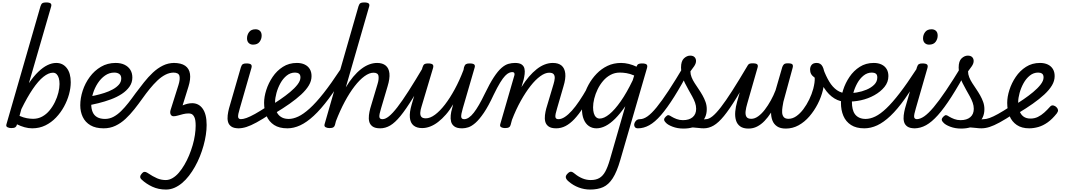

<svg xmlns="http://www.w3.org/2000/svg" viewBox="-20 -1035 8752 1574"><path d="M72 15Q55 15 41 8Q27 1 33 -17L312 -984Q318 -1003 327.5 -1009Q337 -1015 357 -1015Q387 -1015 396 -1006Q405 -997 398 -977L217 -353Q256 -410 294 -446.5Q332 -483 369 -501Q406 -519 441 -519Q495 -519 527.5 -477Q560 -435 560 -361Q560 -314 546 -262.5Q532 -211 505 -161.5Q478 -112 439.5 -71.5Q401 -31 352 -7Q303 17 244 17Q213 17 181 8Q149 -1 119 -16L118 -11Q115 2 105 8.5Q95 15 72 15ZM140 -85Q172 -71 199.5 -66Q227 -61 252 -61Q292 -61 326 -79.5Q360 -98 386 -129.5Q412 -161 430.5 -199Q449 -237 458.5 -275.5Q468 -314 468 -346Q468 -374 462 -394.5Q456 -415 444 -427Q432 -439 414 -439Q378 -439 336 -405.5Q294 -372 248.5 -305Q203 -238 155 -140Z M830 17Q764 17 721.5 -8Q679 -33 658.5 -76Q638 -119 638 -172Q638 -231 658 -292Q678 -353 716 -404.5Q754 -456 807.5 -487.5Q861 -519 928 -519Q971 -519 1001.5 -504Q1032 -489 1048.5 -462.5Q1065 -436 1065 -399Q1065 -358 1041.5 -324.5Q1018 -291 978.5 -265Q939 -239 889 -220.5Q839 -202 786.5 -189Q734 -176 684 -168L691 -239Q722 -244 760 -252.5Q798 -261 835.5 -273Q873 -285 904 -302Q935 -319 954.5 -341Q974 -363 974 -392Q974 -417 958 -428.5Q942 -440 917 -440Q876 -440 841.5 -416Q807 -392 781.5 -353Q756 -314 742 -268Q728 -222 728 -179Q728 -144 739.5 -116.5Q751 -89 776.5 -74.5Q802 -60 842 -60Q856 -60 861.5 -48.5Q867 -37 865 -21.5Q863 -6 854 5.5Q845 17 830 17Z M830 17Q811 17 803.5 5.5Q796 -6 798 -21.5Q800 -37 811 -48.5Q822 -60 841 -60Q877 -60 909.5 -77Q942 -94 972.5 -124Q1003 -154 1032.5 -191.5Q1062 -229 1091 -270Q1125 -315 1160 -359.5Q1195 -404 1233.5 -440Q1272 -476 1315.5 -497.5Q1359 -519 1409 -519Q1424 -519 1430.5 -507Q1437 -495 1436.5 -479.5Q1436 -464 1428 -452Q1420 -440 1406 -440Q1370 -440 1336 -422.5Q1302 -405 1270 -374.5Q1238 -344 1207.5 -306.5Q1177 -269 1148 -228Q1116 -183 1081.5 -139.5Q1047 -96 1009 -60.5Q971 -25 926.5 -4Q882 17 830 17Z M1674 -10Q1674 28 1667.5 71Q1661 114 1648.5 159Q1636 204 1618.5 247.5Q1601 291 1578.5 331Q1556 371 1529.5 405.5Q1503 440 1472.5 465.5Q1442 491 1409 505Q1376 519 1341 519Q1279 519 1228.5 495.5Q1178 472 1141 437Q1128 425 1129.5 412.5Q1131 400 1144 386Q1153 375 1164 374Q1175 373 1187 381Q1235 413 1268.5 427Q1302 441 1339 441Q1367 441 1394.5 425Q1422 409 1446 381Q1470 353 1491.5 316.5Q1513 280 1530 239Q1547 198 1559.5 155Q1572 112 1578 71Q1584 30 1584 -4Q1584 -28 1581.5 -45.5Q1579 -63 1573.5 -74.5Q1568 -86 1561 -93Q1554 -100 1545 -102.5Q1536 -105 1525 -105Q1504 -105 1481.5 -99.5Q1459 -94 1439 -88Q1419 -82 1403 -82Q1387 -82 1379.5 -96Q1372 -110 1378 -132L1443 -338Q1458 -386 1451 -413Q1444 -440 1400 -440Q1383 -440 1375.5 -452Q1368 -464 1368 -479.5Q1368 -495 1377 -507Q1386 -519 1403 -519Q1465 -519 1498 -496Q1531 -473 1537.5 -429.5Q1544 -386 1525 -325L1477 -171Q1498 -180 1517.5 -184.5Q1537 -189 1556 -189Q1581 -189 1602.5 -178.5Q1624 -168 1640.5 -145.5Q1657 -123 1665.5 -89.5Q1674 -56 1674 -10Z M1938 17Q1897 17 1876 2Q1855 -13 1849 -37Q1843 -61 1846.5 -89.5Q1850 -118 1857 -145L1955 -484Q1961 -503 1970.5 -509Q1980 -515 1999 -515Q2029 -515 2038 -506Q2047 -497 2041 -477L1946 -147Q1930 -95 1932 -76.5Q1934 -58 1957 -58Q1971 -58 1978 -46.5Q1985 -35 1983 -20.5Q1981 -6 1970 5.5Q1959 17 1938 17ZM2054 -669Q2033 -669 2019 -682.5Q2005 -696 2005 -721Q2005 -749 2022 -772Q2039 -795 2075 -795Q2097 -795 2111 -782Q2125 -769 2125 -743Q2125 -715 2108 -692Q2091 -669 2054 -669Z M1933 17Q1919 17 1912.5 5.5Q1906 -6 1907.5 -20.5Q1909 -35 1920 -46.5Q1931 -58 1952 -58Q1973 -58 2001 -68Q2029 -78 2070.5 -101Q2112 -124 2173 -164Q2187 -172 2198 -167.5Q2209 -163 2214 -151Q2219 -139 2216.5 -125Q2214 -111 2199 -102Q2132 -58 2083.5 -31.5Q2035 -5 2000 6Q1965 17 1933 17Z M2205 -172Q2238 -193 2279 -221Q2320 -249 2357.5 -280Q2395 -311 2419 -342Q2443 -373 2443 -400Q2443 -423 2430.5 -431.5Q2418 -440 2399 -440Q2361 -440 2330.5 -415.5Q2300 -391 2279 -353Q2258 -315 2246.5 -273Q2235 -231 2235 -198Q2235 -167 2240.5 -141.5Q2246 -116 2260 -98Q2274 -80 2295.5 -70Q2317 -60 2348 -60Q2362 -60 2367.5 -48.5Q2373 -37 2371 -21.5Q2369 -6 2360 5.5Q2351 17 2336 17Q2269 17 2227 -10.5Q2185 -38 2165 -85Q2145 -132 2145 -192Q2145 -241 2163 -297.5Q2181 -354 2215 -404.5Q2249 -455 2299 -487Q2349 -519 2414 -519Q2451 -519 2478 -506Q2505 -493 2519.5 -469Q2534 -445 2534 -411Q2534 -372 2512 -335Q2490 -298 2449.5 -260.5Q2409 -223 2355 -185Q2301 -147 2236 -108Z M2336 17Q2327 17 2323.5 5.5Q2320 -6 2321 -21.5Q2322 -37 2329 -48.5Q2336 -60 2347 -60Q2383 -60 2425 -79.5Q2467 -99 2518.5 -145.5Q2570 -192 2632 -270.5Q2694 -349 2771 -466Q2776 -475 2788.5 -470.5Q2801 -466 2810 -456.5Q2819 -447 2815 -438Q2740 -313 2675 -226Q2610 -139 2552 -85.5Q2494 -32 2441 -7.5Q2388 17 2336 17Z M3097 17Q3055 17 3034 1.5Q3013 -14 3007 -38Q3001 -62 3004.5 -90.5Q3008 -119 3015 -145L3075 -346Q3087 -384 3083 -411.5Q3079 -439 3042 -439Q3008 -439 2968 -410Q2928 -381 2887 -328Q2846 -275 2807 -202.5Q2768 -130 2734 -42L2726 -11Q2723 2 2713 8.5Q2703 15 2680 15Q2663 15 2649.5 8Q2636 1 2641 -17L2919 -984Q2925 -1003 2934.5 -1009Q2944 -1015 2964 -1015Q2994 -1015 3003 -1006Q3012 -997 3005 -977L2815 -319Q2844 -368 2875.5 -405.5Q2907 -443 2940 -468.5Q2973 -494 3006 -506.5Q3039 -519 3072 -519Q3116 -519 3142 -497.5Q3168 -476 3172.5 -433.5Q3177 -391 3157 -326L3104 -147Q3088 -96 3090 -77Q3092 -58 3115 -58Q3129 -58 3136 -46.5Q3143 -35 3141.5 -20.5Q3140 -6 3129 5.5Q3118 17 3097 17Z M3097 17Q3083 17 3076.5 5.5Q3070 -6 3071.5 -20.5Q3073 -35 3084 -46.5Q3095 -58 3116 -58Q3139 -58 3168.5 -81.5Q3198 -105 3237.5 -156Q3277 -207 3330.5 -290.5Q3384 -374 3455 -494Q3463 -508 3477.5 -506.5Q3492 -505 3501.5 -494.5Q3511 -484 3503 -471Q3424 -328 3366 -233.5Q3308 -139 3263 -84Q3218 -29 3178.5 -6Q3139 17 3097 17Z M3441 15Q3396 15 3370 -6.5Q3344 -28 3340 -71.5Q3336 -115 3355 -179L3444 -484Q3450 -503 3459.5 -509Q3469 -515 3488 -515Q3518 -515 3527 -506Q3536 -497 3530 -477L3435 -159Q3427 -134 3425.5 -112Q3424 -90 3434 -77.5Q3444 -65 3471 -65Q3506 -65 3546 -94.5Q3586 -124 3627 -177Q3668 -230 3707.5 -302.5Q3747 -375 3780 -462L3784 -484Q3790 -503 3800 -509Q3810 -515 3829 -515Q3859 -515 3868 -506Q3877 -497 3870 -477L3774 -147Q3759 -96 3761 -77Q3763 -58 3785 -58Q3799 -58 3806 -46.5Q3813 -35 3811.5 -20.5Q3810 -6 3799 5.5Q3788 17 3767 17Q3726 17 3705 1.5Q3684 -14 3678 -38Q3672 -62 3675 -90.5Q3678 -119 3686 -145L3695 -180Q3667 -132 3635.5 -96Q3604 -60 3571.5 -35Q3539 -10 3506 2.5Q3473 15 3441 15Z M3770 17Q3755 17 3750 5.5Q3745 -6 3749.5 -20.5Q3754 -35 3763.5 -46.5Q3773 -58 3786 -58Q3804 -58 3824 -71.5Q3844 -85 3864.5 -111.5Q3885 -138 3907 -176Q3929 -214 3953 -264Q3995 -351 4028.5 -402Q4062 -453 4091.5 -478.5Q4121 -504 4148 -511.5Q4175 -519 4202 -519Q4213 -519 4216 -507.5Q4219 -496 4215 -481.5Q4211 -467 4202 -455.5Q4193 -444 4179 -444Q4168 -444 4153.5 -438Q4139 -432 4121 -413.5Q4103 -395 4080 -357.5Q4057 -320 4027 -258Q3984 -165 3946.5 -110Q3909 -55 3877.5 -27.5Q3846 0 3819.5 8.5Q3793 17 3770 17Z M4540 17Q4498 17 4477 1.5Q4456 -14 4450 -38Q4444 -62 4447.5 -90.5Q4451 -119 4458 -145L4518 -346Q4526 -372 4527.5 -393Q4529 -414 4519 -426.5Q4509 -439 4482 -439Q4449 -439 4409.5 -410.5Q4370 -382 4329.5 -330.5Q4289 -279 4249.5 -208.5Q4210 -138 4177 -52L4166 -11Q4163 2 4152.5 8.5Q4142 15 4119 15Q4102 15 4089 8Q4076 1 4081 -17L4197 -418Q4200 -429 4196 -436.5Q4192 -444 4180 -444Q4168 -444 4163 -455.5Q4158 -467 4160.5 -481.5Q4163 -496 4174 -507.5Q4185 -519 4202 -519Q4239 -519 4257 -506Q4275 -493 4279.5 -472Q4284 -451 4281 -427.5Q4278 -404 4273 -383L4255 -321Q4285 -370 4316.5 -406.5Q4348 -443 4380.5 -468.5Q4413 -494 4446 -506.5Q4479 -519 4512 -519Q4558 -519 4583.5 -497.5Q4609 -476 4614 -433.5Q4619 -391 4599 -326L4547 -147Q4531 -96 4533 -77Q4535 -58 4558 -58Q4572 -58 4579 -46.5Q4586 -35 4584.5 -20.5Q4583 -6 4572 5.5Q4561 17 4540 17Z M4539 17Q4525 17 4518.5 5.5Q4512 -6 4513.5 -20.5Q4515 -35 4526 -46.5Q4537 -58 4558 -58Q4583 -58 4611 -76.5Q4639 -95 4668.5 -128Q4698 -161 4729 -207Q4760 -253 4792 -309Q4799 -322 4813 -320.5Q4827 -319 4836 -309Q4845 -299 4838 -286Q4798 -210 4761 -153Q4724 -96 4688.5 -58.5Q4653 -21 4616.5 -2Q4580 17 4539 17Z M4817 519Q4770 519 4724.5 502Q4679 485 4642 453Q4621 436 4618.5 420Q4616 404 4634 387Q4650 371 4663 373Q4676 375 4693 390Q4719 412 4752.5 426.5Q4786 441 4823 441Q4865 441 4893.5 424.5Q4922 408 4942 371.5Q4962 335 4980 273L5106 -164Q5064 -103 5023.5 -62.5Q4983 -22 4944.5 -2.5Q4906 17 4870 17Q4834 17 4807 -2Q4780 -21 4765.5 -56.5Q4751 -92 4751 -140Q4751 -187 4764.5 -239Q4778 -291 4805 -340.5Q4832 -390 4871 -430.5Q4910 -471 4960 -495Q5010 -519 5072 -519Q5102 -519 5135 -511Q5168 -503 5199 -488V-491Q5204 -505 5214 -510Q5224 -515 5242 -515Q5272 -515 5281 -506Q5290 -497 5284 -477L5065 277Q5037 374 5003 426.5Q4969 479 4924.5 499Q4880 519 4817 519ZM4896 -63Q4932 -63 4976 -99Q5020 -135 5069 -205Q5118 -275 5167 -377L5179 -416Q5144 -431 5115 -435.5Q5086 -440 5061 -440Q5020 -440 4985.5 -421.5Q4951 -403 4924.5 -372Q4898 -341 4879.5 -303Q4861 -265 4851.5 -226.5Q4842 -188 4842 -155Q4842 -128 4848 -107Q4854 -86 4866.5 -74.5Q4879 -63 4896 -63Z M5210 17Q5191 17 5184 5.5Q5177 -6 5180 -20.5Q5183 -35 5195 -46.5Q5207 -58 5226 -58Q5255 -58 5288 -81Q5321 -104 5363 -155.5Q5405 -207 5461 -292Q5517 -377 5591 -502L5640 -475Q5567 -337 5507.5 -242.5Q5448 -148 5398.5 -91Q5349 -34 5303 -8.5Q5257 17 5210 17Z M5750 17Q5728 17 5707 14Q5686 11 5662.5 10Q5639 9 5609 15L5623 -10Q5658 -26 5687 -36.5Q5716 -47 5736.5 -52.5Q5757 -58 5768 -58Q5777 -58 5780 -46.5Q5783 -35 5780 -20.5Q5777 -6 5769 5.5Q5761 17 5750 17ZM5583 19Q5534 19 5493.5 3.5Q5453 -12 5438 -30Q5423 -45 5424.5 -56.5Q5426 -68 5439 -80Q5451 -92 5460 -91Q5469 -90 5485 -79Q5503 -68 5527 -59Q5551 -50 5578 -50Q5630 -50 5658.5 -74.5Q5687 -99 5687 -143Q5687 -168 5678 -193.5Q5669 -219 5654.5 -245Q5640 -271 5624.5 -298.5Q5609 -326 5594.5 -355Q5580 -384 5571.5 -415.5Q5563 -447 5563 -481Q5563 -534 5587 -556.5Q5611 -579 5638 -579Q5662 -579 5674 -566.5Q5686 -554 5686 -535Q5686 -515 5671 -492.5Q5656 -470 5640 -450Q5640 -426 5649.5 -402Q5659 -378 5674.5 -354Q5690 -330 5707 -305Q5724 -280 5739 -253.5Q5754 -227 5764 -199Q5774 -171 5774 -140Q5774 -68 5722.5 -24.5Q5671 19 5583 19Z M5749 17Q5735 17 5728.5 5.5Q5722 -6 5723.5 -20.5Q5725 -35 5736 -46.5Q5747 -58 5768 -58Q5791 -58 5820.5 -81.5Q5850 -105 5889.5 -156Q5929 -207 5982.5 -290.5Q6036 -374 6107 -494Q6115 -508 6129.5 -506.5Q6144 -505 6153.5 -494.5Q6163 -484 6155 -471Q6076 -328 6018 -233.5Q5960 -139 5915 -84Q5870 -29 5830.5 -6Q5791 17 5749 17Z M6116 19Q6073 19 6048 1Q6023 -17 6013.5 -48.5Q6004 -80 6007.5 -120Q6011 -160 6023 -202L6103 -485Q6108 -499 6116.5 -507.5Q6125 -516 6150 -516Q6181 -516 6188.5 -506.5Q6196 -497 6190 -479L6106 -186Q6096 -153 6092.5 -124Q6089 -95 6099 -78Q6109 -61 6139 -61Q6167 -61 6195.5 -81.5Q6224 -102 6250 -136Q6276 -170 6299 -211.5Q6322 -253 6338 -295L6393 -485Q6398 -499 6406.5 -507.5Q6415 -516 6438 -516Q6470 -516 6476.5 -506.5Q6483 -497 6478 -479L6402 -200Q6399 -183 6395 -159.5Q6391 -136 6392 -113Q6393 -90 6405 -75.5Q6417 -61 6444 -61Q6477 -61 6508 -82.5Q6539 -104 6566 -140Q6593 -176 6614 -219.5Q6635 -263 6647 -307Q6654 -335 6657 -356.5Q6660 -378 6659 -398Q6638 -413 6629.5 -428.5Q6621 -444 6621 -465Q6621 -488 6634 -503.5Q6647 -519 6675 -519Q6708 -519 6723 -490Q6738 -461 6740 -417Q6741 -398 6739.5 -378.5Q6738 -359 6734.5 -338Q6731 -317 6726 -296Q6712 -238 6683.5 -182.5Q6655 -127 6615.5 -81Q6576 -35 6527 -8Q6478 19 6422 19Q6377 19 6350.5 1Q6324 -17 6312.5 -46.5Q6301 -76 6301 -112Q6276 -73 6247.5 -43.5Q6219 -14 6186.5 2.5Q6154 19 6116 19Z M6926 -199Q6868 -199 6820.5 -228Q6773 -257 6736.5 -313.5Q6700 -370 6672 -450Q6666 -469 6678 -480Q6690 -491 6706.5 -490Q6723 -489 6730 -468Q6751 -411 6778 -366Q6805 -321 6841.5 -295.5Q6878 -270 6926 -270Q6936 -270 6941 -259.5Q6946 -249 6946 -234.5Q6946 -220 6941 -209.5Q6936 -199 6926 -199Z M6929 -274Q6962 -270 7004 -277Q7046 -284 7084 -300Q7122 -316 7147 -341Q7172 -366 7172 -400Q7172 -423 7159.5 -431.5Q7147 -440 7128 -440Q7090 -440 7059.5 -415.5Q7029 -391 7008 -353Q6987 -315 6975.5 -273Q6964 -231 6964 -198Q6964 -167 6970 -141.5Q6976 -116 6989.5 -98Q7003 -80 7025 -70Q7047 -60 7077 -60Q7091 -60 7096.5 -48.5Q7102 -37 7100 -21.5Q7098 -6 7089 5.5Q7080 17 7065 17Q6999 17 6956.5 -10.5Q6914 -38 6894 -85Q6874 -132 6874 -192Q6874 -241 6892 -297.5Q6910 -354 6944 -404.5Q6978 -455 7028 -487Q7078 -519 7143 -519Q7180 -519 7207 -506Q7234 -493 7248.5 -469Q7263 -445 7263 -411Q7263 -362 7231 -322.5Q7199 -283 7148 -254.5Q7097 -226 7037.5 -213Q6978 -200 6922 -203Z M7065 17Q7056 17 7052.5 5.5Q7049 -6 7050 -21.5Q7051 -37 7058 -48.5Q7065 -60 7076 -60Q7114 -60 7155.5 -80Q7197 -100 7246 -146.5Q7295 -193 7355.5 -271.5Q7416 -350 7492 -467Q7497 -475 7510 -470.5Q7523 -466 7532.5 -456.5Q7542 -447 7537 -438Q7461 -313 7398.5 -225.5Q7336 -138 7280 -85Q7224 -32 7171.5 -7.5Q7119 17 7065 17Z M7480 17Q7439 17 7418 2Q7397 -13 7391 -37Q7385 -61 7388.5 -89.5Q7392 -118 7399 -145L7497 -484Q7503 -503 7512.5 -509Q7522 -515 7541 -515Q7571 -515 7580 -506Q7589 -497 7583 -477L7488 -147Q7472 -95 7474 -76.5Q7476 -58 7499 -58Q7513 -58 7520 -46.5Q7527 -35 7525 -20.5Q7523 -6 7512 5.5Q7501 17 7480 17ZM7596 -669Q7575 -669 7561 -682.5Q7547 -696 7547 -721Q7547 -749 7564 -772Q7581 -795 7617 -795Q7639 -795 7653 -782Q7667 -769 7667 -743Q7667 -715 7650 -692Q7633 -669 7596 -669Z M7476 17Q7457 17 7450.5 5.5Q7444 -6 7447.5 -20.5Q7451 -35 7463 -46.5Q7475 -58 7494 -58Q7523 -58 7556.5 -81Q7590 -104 7633.5 -155.5Q7677 -207 7734.5 -292Q7792 -377 7868 -502Q7876 -515 7890.5 -512.5Q7905 -510 7914.5 -499Q7924 -488 7916 -475Q7841 -337 7780.5 -242.5Q7720 -148 7669 -91Q7618 -34 7571.5 -8.5Q7525 17 7476 17Z M8026 17Q8004 17 7983 14Q7962 11 7938.5 10Q7915 9 7885 15L7899 -10Q7934 -26 7963 -36.5Q7992 -47 8012.5 -52.5Q8033 -58 8044 -58Q8053 -58 8056 -46.5Q8059 -35 8056 -20.5Q8053 -6 8045 5.5Q8037 17 8026 17ZM7859 19Q7810 19 7769.5 3.5Q7729 -12 7714 -30Q7699 -45 7700.5 -56.5Q7702 -68 7715 -80Q7727 -92 7736 -91Q7745 -90 7761 -79Q7779 -68 7803 -59Q7827 -50 7854 -50Q7906 -50 7934.5 -74.5Q7963 -99 7963 -143Q7963 -168 7954 -193.5Q7945 -219 7930.5 -245Q7916 -271 7900.5 -298.5Q7885 -326 7870.5 -355Q7856 -384 7847.5 -415.5Q7839 -447 7839 -481Q7839 -534 7863 -556.5Q7887 -579 7914 -579Q7938 -579 7950 -566.5Q7962 -554 7962 -535Q7962 -515 7947 -492.5Q7932 -470 7916 -450Q7916 -426 7925.5 -402Q7935 -378 7950.5 -354Q7966 -330 7983 -305Q8000 -280 8015 -253.5Q8030 -227 8040 -199Q8050 -171 8050 -140Q8050 -68 7998.5 -24.5Q7947 19 7859 19Z M8025 17Q8011 17 8004.5 5.5Q7998 -6 7999.5 -20.5Q8001 -35 8012 -46.5Q8023 -58 8044 -58Q8065 -58 8093 -68Q8121 -78 8162.5 -101Q8204 -124 8265 -164Q8279 -172 8290 -167.5Q8301 -163 8306 -151Q8311 -139 8308.5 -125Q8306 -111 8291 -102Q8224 -58 8175.5 -31.5Q8127 -5 8092 6Q8057 17 8025 17Z M8417 17Q8356 17 8315.5 -10.5Q8275 -38 8256 -85Q8237 -132 8237 -192Q8237 -241 8255 -297.5Q8273 -354 8307 -404.5Q8341 -455 8391 -487Q8441 -519 8506 -519Q8543 -519 8570 -506Q8597 -493 8611.5 -469Q8626 -445 8626 -411Q8626 -372 8604 -335Q8582 -298 8541.5 -260.5Q8501 -223 8447 -185Q8393 -147 8328 -108L8297 -172Q8330 -193 8371 -221Q8412 -249 8449.5 -280Q8487 -311 8511 -342Q8535 -373 8535 -400Q8535 -423 8522.5 -431.5Q8510 -440 8491 -440Q8453 -440 8422.5 -415.5Q8392 -391 8371 -353Q8350 -315 8338.5 -273Q8327 -231 8327 -198Q8327 -157 8337.5 -126.5Q8348 -96 8370.5 -79.5Q8393 -63 8428 -63Q8461 -63 8488.5 -76.5Q8516 -90 8540.5 -112Q8565 -134 8588 -160Q8600 -174 8615.5 -170.5Q8631 -167 8641 -156Q8652 -145 8653.5 -133Q8655 -121 8644 -106Q8607 -59 8569 -32Q8531 -5 8492.5 6Q8454 17 8417 17Z"/></svg>

Font: Playwrite AU QLD
Style: Regular
Weight: 400
Designer: Veronika Burian, José Scaglione
Foundry: TypeTogether
Version: Version 1.002